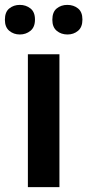

<svg xmlns="http://www.w3.org/2000/svg" viewBox="-34 -765 357 785"><path d="M209 0H80V-543H209ZM-14 -684Q-14 -716 4 -730.5Q22 -745 47 -745Q72 -745 90.5 -730.5Q109 -716 109 -685Q109 -654 90.5 -639Q72 -624 47 -624Q22 -624 4 -639Q-14 -654 -14 -684ZM180 -684Q180 -716 198 -730.5Q216 -745 241 -745Q267 -745 285 -730.5Q303 -716 303 -685Q303 -654 285 -639Q267 -624 242 -624Q216 -624 198 -639Q180 -654 180 -684Z"/></svg>

Font: Noto Sans Kawi SemiBold
Style: Regular
Weight: 600
Designer: Fadhl Haqq
Version: Version 1.000